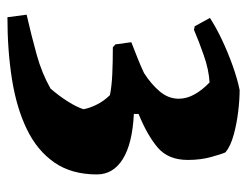

<svg xmlns="http://www.w3.org/2000/svg" viewBox="-96 -466 681 530"><g transform="rotate(90 245.0 -201.5)"><path d="M28 119 21 66Q78 53 130.5 38.5Q183 24 225 0Q245 -23 260.5 -47.5Q276 -72 282 -91Q279 -108 269 -128Q259 -148 243 -164Q218 -169 184 -170.5Q150 -172 111 -172L103 -179L97 -223Q120 -232 141.5 -240.5Q163 -249 182 -258Q212 -277 232.5 -301Q253 -325 253 -354Q253 -376 241 -397.5Q229 -419 208 -439Q173 -437 133 -423Q93 -409 63 -396L53 -398L30 -440Q56 -457 91 -473.5Q126 -490 162.5 -503Q199 -516 229 -522Q255 -522 288.5 -518Q322 -514 353 -505.5Q384 -497 401 -483Q406 -472 414 -443Q422 -414 422 -379Q422 -325 388 -296Q354 -267 295 -243V-230Q377 -226 419.5 -199.5Q462 -173 462 -128Q462 -58 429 -10.5Q396 37 337 65.5Q278 94 199 106.5Q120 119 28 119Z"/></g></svg>

Font: Labrada ExtraBold
Style: Regular
Weight: 800
Designer: Mercedes Jáuregui
Foundry: Omnibus-Type Team
Version: Version 1.000; ttfautohint (v1.8.4.7-5d5b)